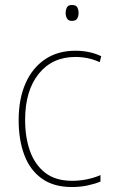

<svg xmlns="http://www.w3.org/2000/svg" viewBox="-20 -835 454 772"><path d="M269 -83Q195 -83 147.5 -117.5Q100 -152 77.5 -212.5Q55 -273 55 -352Q55 -437 82.5 -499.5Q110 -562 161 -596.5Q212 -631 283 -631Q341 -631 387 -609L381 -585Q357 -596 332.5 -601Q308 -606 283 -606Q190 -606 135.5 -538Q81 -470 81 -353Q81 -283 100.5 -228Q120 -173 161.5 -140.5Q203 -108 270 -108Q300 -108 329.5 -114Q359 -120 384 -131V-105Q363 -96 333 -89.5Q303 -83 269 -83ZM269 -815Q286 -815 291 -805Q296 -795 296 -783Q296 -770 290.5 -760.5Q285 -751 269 -751Q255 -751 249.5 -760.5Q244 -770 244 -783Q244 -795 249 -805Q254 -815 269 -815Z"/></svg>

Font: Noto Sans Telugu UI SemiCondensed Thin
Style: Regular
Weight: 100
Width: 4
Designer: Jelle Bosma - Monotype Design Team
Foundry: Monotype Imaging Inc.
Version: Version 2.005; ttfautohint (v1.8.4.7-5d5b)